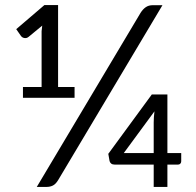

<svg xmlns="http://www.w3.org/2000/svg" viewBox="-20 -737 774 757"><path d="M586 -133.5V-254Q586 -274 589 -298L468 -133.5ZM694.5 -133.5V-101Q694.5 -95.5 691 -91.8Q687.5 -88 681.5 -88H640V0H586V-88H433Q423.5 -88 418.5 -92Q413.5 -96 412 -102L407 -130.5L578.5 -364.5H640V-133.5ZM274 -394V-351.5H70.5V-394H144V-614L146.5 -636L92.5 -591.5Q88 -588 83.8 -587.2Q79.5 -586.5 75.5 -587.2Q71.5 -588 68.2 -590Q65 -592 63.5 -594L44 -622L155 -717H209V-394ZM209 -26.5Q199.5 -11 188.5 -5.5Q177.5 0 163 0H125L534 -686Q543 -700.5 554.5 -708.5Q566 -716.5 582 -716.5H620.5Z"/></svg>

Font: TypoPRO Lato
Style: Regular
Weight: 400
Designer: Lukasz Dziedzic with Adam Twardoch and Botio Nikoltchev
Foundry: tyPoland Lukasz Dziedzic
Version: Version 2.010; 2014-09-01; http://www.latofonts.com/